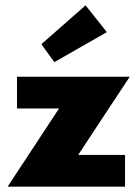

<svg xmlns="http://www.w3.org/2000/svg" viewBox="-20 -697 506 717"><path d="M447 0H8.5L200.5 -292H43.5V-410.5H464.5L272 -118.5H447ZM183 -465 134.5 -532 299.5 -677 379 -577Z"/></svg>

Font: Lucymar Sans ExtraBold
Style: Regular
Weight: 800
Foundry: The League of Moveable Type (original font) / Main changes by Cristiano Sobral with portions from Mirco Monsees
Version: Version 2.001;August 30, 2020;FontCreator 13.0.0.2681 64-bit